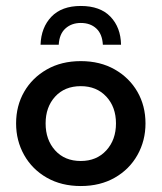

<svg xmlns="http://www.w3.org/2000/svg" viewBox="-20 -614 542 644"><path d="M251 10Q186 10 137 -18Q88 -46 61 -94Q34 -142 34 -200Q34 -259 61 -306Q88 -353 137 -381Q186 -409 251 -409Q316 -409 365 -381Q414 -353 441 -306Q468 -259 468 -200Q468 -142 441 -94Q414 -46 365 -18Q316 10 251 10ZM251 -74Q304 -74 336.5 -109.5Q369 -145 369 -200Q369 -255 336.5 -290Q304 -325 251 -325Q197 -325 165 -290Q133 -255 133 -200Q133 -145 165 -109.5Q197 -74 251 -74ZM116 -464Q118 -522 152.5 -558Q187 -594 251 -594Q316 -594 350.5 -558Q385 -522 386 -464H325Q323 -500 303 -518.5Q283 -537 251 -537Q220 -537 199.5 -518.5Q179 -500 177 -464Z"/></svg>

Font: Rokkitt SemiBold SemiBold
Style: Regular
Weight: 600
Version: Version 3.103